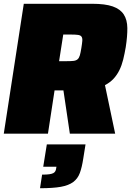

<svg xmlns="http://www.w3.org/2000/svg" viewBox="-22 -708 707 1017"><path d="M0 0ZM-2 0 104 -688H466Q535 -688 575 -674Q615 -660 633.5 -631.5Q652 -603 652.5 -559.5Q653 -516 644 -458Q638 -423 630.5 -392.5Q623 -362 610.5 -336.5Q598 -311 579.5 -291Q561 -271 534 -257L588 0H348L314 -229H267L232 0ZM291 -384H333Q354 -384 367.5 -385.5Q381 -387 389 -394Q397 -401 401 -415Q405 -429 409 -454Q413 -478 414 -492Q415 -506 410 -513.5Q405 -521 392 -523Q379 -525 354 -525H313ZM201 217Q225 217 239 215Q253 213 260.5 209Q268 205 271.5 198Q275 191 276 181L277 175H207L226 57H431L419 132Q412 178 401 208Q390 238 366 256Q342 274 300.5 281.5Q259 289 190 289Z"/></svg>

Font: Azeri Sans Black
Style: Italic
Weight: 900
Designer: Hector Gatti & Omnibus-Type (original fonts) / Cristiano Sobral (main changes and remastering)
Foundry: Omnibus-Type
Version: Version 0.07;August 21, 2020;FontCreator 13.0.0.2681 64-bit;